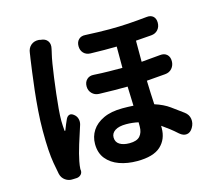

<svg xmlns="http://www.w3.org/2000/svg" viewBox="-114 -920 1229 1106"><g transform="rotate(-15 500.0 -367.0)"><path d="M216 -778Q245 -776 258 -757.5Q271 -739 264 -711Q263 -705 261 -697Q259 -689 258 -684Q253 -664 247 -628Q241 -592 235 -547Q229 -502 223.5 -455.5Q218 -409 214.5 -367.5Q211 -326 211 -296Q211 -281 212 -268Q213 -255 214 -240Q214 -235 216 -234.5Q218 -234 220 -239Q225 -253 232.5 -270.5Q240 -288 245 -299Q253 -315 265.5 -318Q278 -321 292 -309Q306 -298 310.5 -281Q315 -264 310 -247Q292 -193 275.5 -139.5Q259 -86 251 -45Q249 -35 247 -21Q245 -7 245 1L246 8Q247 23 237.5 33Q228 43 213 45L189 46Q164 48 144 34Q124 20 118 -5Q111 -39 105 -74Q99 -109 96 -155Q93 -201 93 -269Q93 -326 97.5 -387Q102 -448 108.5 -506Q115 -564 121.5 -611Q128 -658 132 -687Q134 -695 135 -706Q136 -717 137 -720Q140 -749 159 -765.5Q178 -782 207 -780ZM639 -173Q603 -181 566 -181Q523 -181 500 -166Q477 -151 477 -126Q477 -98 499 -84Q521 -70 558 -70Q602 -70 620.5 -91Q639 -112 639 -148ZM418 -686Q418 -711 433 -725.5Q448 -740 473 -738Q553 -734 614 -734Q675 -734 728.5 -737.5Q782 -741 840 -747Q865 -750 879.5 -737Q894 -724 894 -699Q894 -674 879 -657Q864 -640 839 -638L746 -631V-505L858 -515Q884 -518 899.5 -504Q915 -490 915 -464Q915 -439 899.5 -421Q884 -403 858 -401L747 -392Q748 -354 749.5 -318.5Q751 -283 753 -250Q806 -233 841 -207.5Q876 -182 910 -157Q933 -140 937 -113.5Q941 -87 926 -62Q912 -38 890.5 -35Q869 -32 847 -51Q825 -71 803 -88Q781 -105 759 -120V-107Q759 -40 715 0.5Q671 41 574 41Q516 41 468.5 24Q421 7 392.5 -28Q364 -63 364 -117Q364 -161 387 -196.5Q410 -232 456 -253.5Q502 -275 570 -275Q604 -275 635 -273L631 -388Q556 -387 461 -390Q436 -391 419.5 -408Q403 -425 403 -450Q403 -476 419 -491Q435 -506 460 -504Q509 -501 550.5 -500.5Q592 -500 630 -500V-627Q596 -626 557 -626.5Q518 -627 473 -628Q448 -629 433 -645Q418 -661 418 -686Z"/></g></svg>

Font: Chiron GoRound TC
Style: Bold
Weight: 700
Designer: Ryoko NISHIZUKA 西塚涼子 (kana, bopomofo & ideographs); Paul D. Hunt (Latin, Greek & Cyrillic); Sandoll Communications 산돌커뮤니
Foundry: Adobe
Version: Version 1.000;hotconv 1.1.1;makeotfexe 2.6.0